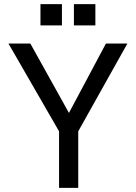

<svg xmlns="http://www.w3.org/2000/svg" viewBox="-20 -910 658 930"><path d="M597 -699 359 -274V0H266V-274L21 -699H127L314 -363L493 -699ZM176 -890H280V-787H176ZM338 -890H442V-787H338Z"/></svg>

Font: Fragment Mono
Style: Regular
Weight: 400
Monospace: yes
Designer: Wei Huang based on Nimbus Sans by URW Studio, based on Helvetica by Max Miedinger.
Foundry: Wei Huang
Version: Version 1.021; ttfautohint (v1.8.4.7-5d5b)